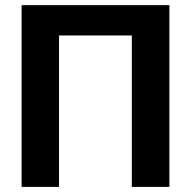

<svg xmlns="http://www.w3.org/2000/svg" viewBox="-20 -731 748 751"><path d="M64.5 0ZM642.6 0H495.6V-592.3H210.9V0H64.5V-710.9H642.6Z"/></svg>

Font: Roboto-o
Style: o-Bold
Weight: 700
Designer: Google
Version: Version 2.134; 2016; ttfautohint (v1.6)